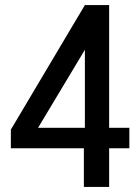

<svg xmlns="http://www.w3.org/2000/svg" viewBox="-20 -740 552 760"><path d="M312 0V-185L316 -205V-599L346 -593L112 -203L84 -234H492V-153H23V-227L316 -720H412V0Z"/></svg>

Font: Instrument Sans SemiCondensed Medium
Style: Regular
Weight: 500
Width: 4
Designer: Rodrigo Fuenzalida
Foundry: fragTYPE
Version: Version 1.000;gftools[0.9.28]